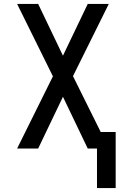

<svg xmlns="http://www.w3.org/2000/svg" viewBox="-20 -755 640 976"><path d="M473 201V0H426L300 -263L174 0H67L249 -367L67 -735H174L300 -472L426 -735H533L351 -368L492 -84H568V201Z"/></svg>

Font: Iosevka SS04 Medium Extended
Style: Regular
Weight: 500
Width: 7
Monospace: yes
Designer: Belleve Invis
Foundry: Belleve Invis
Version: Version 19.0.0; ttfautohint (v1.8.4)